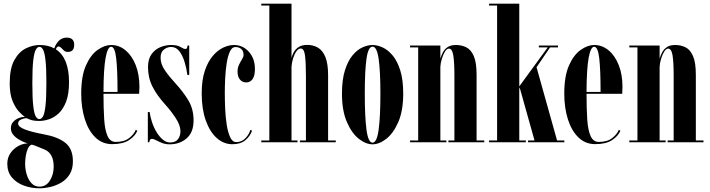

<svg xmlns="http://www.w3.org/2000/svg" viewBox="-20 -770 3840 1039"><path d="M194 249Q149 249 109 234.2Q69 219.5 44.2 190Q19.5 160.5 19.5 116Q19.5 84 36.2 59.2Q53 34.5 78.5 20.5Q104 6.5 130 6Q126.5 5 112.2 -0.2Q98 -5.5 81 -15.8Q64 -26 51.5 -41Q39 -56 39 -76Q39 -97.5 51.8 -111Q64.5 -124.5 81.2 -131Q98 -137.5 109.5 -137.5Q114 -137.5 115 -137Q105 -143.5 85.2 -163.2Q65.5 -183 49 -220.8Q32.5 -258.5 32.5 -319Q32.5 -399 57.2 -444Q82 -489 119.2 -507.8Q156.5 -526.5 194.5 -526.5Q240.5 -526.5 274 -508Q281 -532 298.5 -549.2Q316 -566.5 341 -566.5Q381.5 -566.5 381.5 -527.5Q381.5 -489 346.5 -489Q334.5 -489 326 -496.5Q317.5 -504 311 -511.2Q304.5 -518.5 297.5 -518.5Q287 -518.5 282.5 -503Q353.5 -456.5 353.5 -325.5Q353.5 -261 337.8 -220Q322 -179 297.2 -156.2Q272.5 -133.5 244.8 -124.5Q217 -115.5 193 -115.5Q163.5 -115.5 146.2 -121.5Q129 -127.5 125 -130Q124 -130.5 121 -130.5Q112 -130.5 95 -123.8Q78 -117 78 -101.5Q78 -84 114 -69.8Q150 -55.5 218 -43Q292.5 -29.5 333.5 2.8Q374.5 35 374.5 103Q374.5 145 357 173.2Q339.5 201.5 311.5 218Q283.5 234.5 252.2 241.8Q221 249 194 249ZM193 -125.5Q204 -125.5 212.5 -139.8Q221 -154 226 -196.2Q231 -238.5 231 -323.5Q231 -402.5 226.2 -444.2Q221.5 -486 213 -501.2Q204.5 -516.5 193.5 -516.5Q182.5 -516.5 173.8 -501.2Q165 -486 160 -443.8Q155 -401.5 155 -321.5Q155 -238.5 160 -196.2Q165 -154 173.5 -139.8Q182 -125.5 193 -125.5ZM194 240Q229.5 240 250 207.2Q270.5 174.5 270.5 132Q270.5 60.5 222 39.5Q206 33 183.8 23.8Q161.5 14.5 151.5 12.5Q138.5 17 130.8 34.2Q123 51.5 119.5 73.8Q116 96 116 116Q116 145.5 124.5 174Q133 202.5 150.2 221.2Q167.5 240 194 240Z M587 10Q533.5 10 496 -26.5Q458.5 -63 439 -125Q419.5 -187 419.5 -263.5Q419.5 -358.5 445.2 -416.2Q471 -474 508.8 -500.2Q546.5 -526.5 581.5 -526.5Q624.5 -526.5 659.2 -497.8Q694 -469 714.2 -418Q734.5 -367 734.5 -299.5Q734.5 -280.5 733 -262.5H540Q540 -183.5 543.8 -125Q547.5 -66.5 561.8 -34.2Q576 -2 607 -2Q652 -2 678.8 -22.8Q705.5 -43.5 715 -68L723 -62Q711 -33.5 678.2 -11.8Q645.5 10 587 10ZM581.5 -517Q562.5 -517 551.5 -457.5Q540.5 -398 540 -272.5H616Q616 -393 608.8 -455Q601.5 -517 581.5 -517Z M898 11Q875.5 11 857.2 3.8Q839 -3.5 825.2 -11Q811.5 -18.5 801.5 -18.5Q790 -18.5 788 0H780V-163.5H790Q793 -138 802.5 -109.2Q812 -80.5 827 -55.5Q842 -30.5 860.8 -14.8Q879.5 1 900.5 1Q930 1 943.2 -17Q956.5 -35 956.5 -59Q956.5 -92.5 930.2 -132Q904 -171.5 873.5 -205Q829 -254 805 -301.8Q781 -349.5 781 -406.5Q781 -450.5 800 -476.8Q819 -503 847.8 -514.8Q876.5 -526.5 906 -526.5Q939.5 -526.5 956.5 -515.8Q973.5 -505 983.5 -505Q990 -505 992 -510.2Q994 -515.5 995 -523.5H1004V-364.5H994Q989.5 -399 979 -434Q968.5 -469 950.8 -492.5Q933 -516 906 -516Q885.5 -516 867.2 -502Q849 -488 849 -457.5Q849 -423 872.8 -388.8Q896.5 -354.5 928.5 -320Q970 -275 998.8 -227.8Q1027.5 -180.5 1027.5 -118.5Q1027.5 -54 990.2 -21.5Q953 11 898 11Z M1237.5 10.5Q1190.5 10.5 1153 -23Q1115.5 -56.5 1093.5 -118.2Q1071.5 -180 1071.5 -264.5Q1071.5 -336.5 1088.2 -386.5Q1105 -436.5 1131.5 -467.5Q1158 -498.5 1188.2 -512.5Q1218.5 -526.5 1245.5 -526.5Q1294 -526.5 1326.8 -489.8Q1359.5 -453 1359.5 -397.5Q1359.5 -359.5 1346.8 -341.8Q1334 -324 1312.5 -324Q1291.5 -324 1278.5 -339.5Q1265.5 -355 1265.5 -382.5Q1265.5 -403 1273.5 -419.8Q1281.5 -436.5 1289.8 -449.5Q1298 -462.5 1298 -472Q1298 -494.5 1285.5 -505Q1273 -515.5 1253.5 -515.5Q1235 -515.5 1223.8 -490.5Q1212.5 -465.5 1206.5 -426.8Q1200.5 -388 1198.5 -345.5Q1196.5 -303 1196.5 -268Q1196.5 -227.5 1198.5 -181.2Q1200.5 -135 1207 -94Q1213.5 -53 1225.8 -27Q1238 -1 1258.5 -1Q1289.5 -1 1309.8 -23.8Q1330 -46.5 1334.5 -67L1344 -63Q1333.5 -33 1307.8 -11.2Q1282 10.5 1237.5 10.5Z M1394 0V-10H1437.5V-740H1394V-750H1557.5V-457Q1560.5 -470 1569 -486.2Q1577.5 -502.5 1595 -514.8Q1612.5 -527 1643 -527Q1674.5 -527 1700 -512.5Q1725.5 -498 1740.5 -462.2Q1755.5 -426.5 1755.5 -362.5V-10H1797V0H1603V-10H1635.5V-356.5Q1635.5 -432.5 1630.5 -470Q1625.5 -507.5 1607.5 -507.5Q1595 -507.5 1584.2 -492.5Q1573.5 -477.5 1566.2 -454.5Q1559 -431.5 1557.5 -408.5V-10H1590V0Z M1996 11Q1959.5 11 1921.2 -19.2Q1883 -49.5 1856.8 -110.5Q1830.5 -171.5 1830.5 -263.5Q1830.5 -338.5 1846.5 -389.2Q1862.5 -440 1887.5 -470.2Q1912.5 -500.5 1941.2 -513.5Q1970 -526.5 1996 -526.5Q2021.5 -526.5 2050.2 -513.5Q2079 -500.5 2104.5 -470.2Q2130 -440 2146 -389.2Q2162 -338.5 2162 -263.5Q2162 -171.5 2135.8 -110.5Q2109.5 -49.5 2071 -19.2Q2032.5 11 1996 11ZM1996 2Q2019.5 2 2029 -68.2Q2038.5 -138.5 2038.5 -263.5Q2038.5 -386 2029 -451.8Q2019.5 -517.5 1996 -517.5Q1972.5 -517.5 1963.2 -451.8Q1954 -386 1954 -263.5Q1954 -138.5 1963.2 -68.2Q1972.5 2 1996 2Z M2199 0V-10H2243V-513.5H2199V-523.5H2363V-452.5Q2367.5 -469 2376.2 -486Q2385 -503 2401.8 -514.8Q2418.5 -526.5 2447.5 -526.5Q2478 -526.5 2503.2 -514Q2528.5 -501.5 2543.8 -466.8Q2559 -432 2559 -365V-10H2600.5V0H2406.5V-10H2439V-359Q2439 -434 2433 -470.5Q2427 -507 2409 -507Q2398 -507 2387.8 -490.5Q2377.5 -474 2370.8 -451Q2364 -428 2363 -408.5V-10H2395.5V0Z M2626.5 0V-10H2670V-740H2626.5V-750H2790V-302.5L2944 -513.5H2896V-523.5H2999.5V-513.5H2956.5L2883.5 -406L2994.5 -10H3034V0H2837.5V-10H2872.5L2792 -297L2790 -288.5V-10H2825.5V0Z M3201 10Q3147.5 10 3110 -26.5Q3072.5 -63 3053 -125Q3033.5 -187 3033.5 -263.5Q3033.5 -358.5 3059.2 -416.2Q3085 -474 3122.8 -500.2Q3160.5 -526.5 3195.5 -526.5Q3238.5 -526.5 3273.2 -497.8Q3308 -469 3328.2 -418Q3348.5 -367 3348.5 -299.5Q3348.5 -280.5 3347 -262.5H3154Q3154 -183.5 3157.8 -125Q3161.5 -66.5 3175.8 -34.2Q3190 -2 3221 -2Q3266 -2 3292.8 -22.8Q3319.5 -43.5 3329 -68L3337 -62Q3325 -33.5 3292.2 -11.8Q3259.5 10 3201 10ZM3195.5 -517Q3176.5 -517 3165.5 -457.5Q3154.5 -398 3154 -272.5H3230Q3230 -393 3222.8 -455Q3215.5 -517 3195.5 -517Z M3385.5 0V-10H3429.5V-513.5H3385.5V-523.5H3549.5V-452.5Q3554 -469 3562.8 -486Q3571.5 -503 3588.2 -514.8Q3605 -526.5 3634 -526.5Q3664.5 -526.5 3689.8 -514Q3715 -501.5 3730.2 -466.8Q3745.5 -432 3745.5 -365V-10H3787V0H3593V-10H3625.5V-359Q3625.5 -434 3619.5 -470.5Q3613.5 -507 3595.5 -507Q3584.5 -507 3574.2 -490.5Q3564 -474 3557.2 -451Q3550.5 -428 3549.5 -408.5V-10H3582V0Z"/></svg>

Font: Imbue 100pt
Style: Bold
Weight: 700
Designer: Tyler Finck
Foundry: Etcetera Type Company
Version: Version 1.102; ttfautohint (v1.8.3)